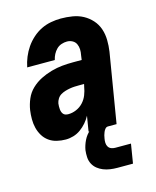

<svg xmlns="http://www.w3.org/2000/svg" viewBox="-111 -615 722 887"><g transform="rotate(-15 250.0 -171.0)"><path d="M143 8Q122 8 101 3Q80 -2 63.5 -14Q47 -26 36.5 -43.5Q26 -61 21 -81Q16 -101 16 -123Q16 -145 19 -166Q23 -192 34 -218Q45 -244 65.5 -263.5Q86 -283 111 -295.5Q136 -308 162.5 -315.5Q189 -323 215 -325.5Q241 -328 267 -328H309L312 -350Q315 -364 314.5 -377.5Q314 -391 308.5 -403Q303 -415 291 -421.5Q279 -428 265 -428Q252 -428 238.5 -423.5Q225 -419 215 -409Q205 -399 198.5 -386.5Q192 -374 189 -360H57Q62 -385 71.5 -408Q81 -431 95 -451.5Q109 -472 128.5 -489.5Q148 -507 170.5 -518Q193 -529 217.5 -533.5Q242 -538 265 -538Q293 -538 320.5 -533.5Q348 -529 371 -516.5Q394 -504 411.5 -484.5Q429 -465 437.5 -440Q446 -415 446.5 -387Q447 -359 443 -332L388 0H254L266 -73Q257 -56 244 -41Q231 -26 215 -14.5Q199 -3 180.5 2.5Q162 8 144 8Q144 8 144 8Q144 8 143 8ZM185 -102Q204 -102 223 -110Q242 -118 256 -133Q270 -148 277.5 -167Q285 -186 288 -205L291 -218H267Q256 -218 245 -217.5Q234 -217 222.5 -215Q211 -213 199.5 -209.5Q188 -206 178 -200Q168 -194 161.5 -183.5Q155 -173 153 -162Q152 -155 152 -148Q152 -141 152.5 -134.5Q153 -128 155 -122Q157 -116 161 -111Q165 -106 171.5 -104Q178 -102 185 -102ZM414 196H339Q322 196 305 193.5Q288 191 273 185Q258 179 245.5 169Q233 159 225.5 144.5Q218 130 217 113Q216 96 218 79Q222 56 233 33.5Q244 11 263 -5Q282 -21 305.5 -28Q329 -35 353 -35L347 0Q339 0 333.5 6.5Q328 13 325 20.5Q322 28 320 35Q318 42 317 50Q315 60 315.5 70.5Q316 81 321 89Q326 97 335 100.5Q344 104 354 104H429Z"/></g></svg>

Font: Iosevka Curly Heavy Oblique
Style: Regular
Weight: 900
Italic angle: -9°
Monospace: yes
Designer: Belleve Invis
Foundry: Belleve Invis
Version: Version 11.1.0; ttfautohint (v1.8.3)